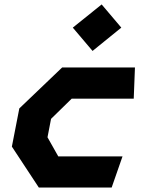

<svg xmlns="http://www.w3.org/2000/svg" viewBox="-20 -845 660 865"><path d="M155 0H483L532 -140.5H242.5L194 -226.5L210 -309.5L303 -400.5H582.5L588 -541H260L67 -356.5L33.5 -184.5ZM308 -720.5 397 -615.5 526.5 -720.5 438 -825Z"/></svg>

Font: Monaspace Krypton ExtraBold
Style: Italic
Weight: 800
Italic angle: -11°
Designer: Riley Cran & the Lettermatic Team
Foundry: Lettermatic
Version: Version 1.101 (Monaspace Krypton)